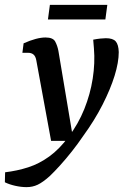

<svg xmlns="http://www.w3.org/2000/svg" viewBox="-77 -579 527 789"><path d="M32 190Q10 190 -14.5 184.5Q-39 179 -57 170L-56 129Q-6 123 39 108.5Q84 94 125.5 64Q167 34 205 -17Q245 -70 269.5 -131Q294 -192 304 -256Q314 -320 309 -380L306 -416Q321 -419 335 -420.5Q349 -422 358 -422Q387 -422 398.5 -409Q410 -396 411 -365Q411 -323 394 -268Q377 -213 344.5 -149Q312 -85 264 -19Q243 12 218.5 43Q194 74 170 100.5Q146 127 127 145Q99 170 78 180Q57 190 32 190ZM133 0 72 -332Q69 -348 60.5 -355Q52 -362 39 -362H15L20 -401Q47 -413 69.5 -419Q92 -425 110 -425Q141 -425 150 -408Q159 -391 163 -370L225 0ZM128 -559H364L356 -499H120Z"/></svg>

Font: Yrsa Medium
Style: Italic
Weight: 500
Italic angle: -7.10001°
Designer: Anna Giedrys (Yrsa+Rasa design), David Brezina (Yrsa art-direction, Rasa art-direction, design)
Foundry: Rosetta Type Foundry
Version: Version 2.004